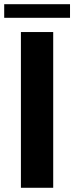

<svg xmlns="http://www.w3.org/2000/svg" viewBox="-38 -889 352 909"><path d="M-18.1 -804.7V-869.1H293.5V-804.7ZM61 0V-737.3H213.9V0Z"/></svg>

Font: Epilogue
Style: Bold
Weight: 700
Designer: Tyler Finck
Foundry: Etcetera Type Co
Version: Version 2.112